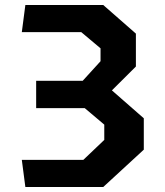

<svg xmlns="http://www.w3.org/2000/svg" viewBox="-20 -750 660 770"><path d="M67.5 -108.8H314.1L398.2 -188.9V-250.2L319.9 -316.3H125V-425.9H311.6L383.2 -504.5V-556.2L305.8 -621.2H67.5L81.7 -730H394L525 -615.2V-483.2L386.1 -345.1L403.6 -409.6L556.7 -275.6V-149.8L394 0H81.7Z"/></svg>

Font: Monaspace Krypton Var ExLight
Style: Regular
Weight: 200
Designer: Riley Cran and the Lettermatic Team
Version: Version 1.200 (Monaspace Krypton Var)